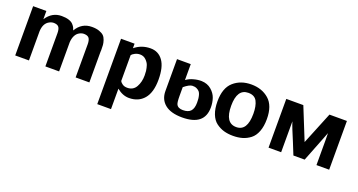

<svg xmlns="http://www.w3.org/2000/svg" viewBox="-41 -1037 3260 1747"><g transform="rotate(20 1589.5 -163.0)"><path d="M61 0V-477H189V-397Q244 -482 337 -482Q377 -482 405.5 -473Q434 -464 448.5 -448Q463 -432 468.5 -421Q474 -410 479 -394Q531 -483 630 -483Q672 -483 701 -472.5Q730 -462 745 -447.5Q760 -433 768.5 -407.5Q777 -382 778.5 -362.5Q780 -343 780 -312Q780 -309 779.5 -303.5Q779 -298 779 -296V0H646V-321Q646 -356 635 -375.5Q624 -395 593 -398Q565 -401 540 -387Q492 -361 486 -284V0H353V-321Q353 -357 342 -376Q331 -395 300 -398Q273 -401 248 -387Q198 -361 194 -284V-283V0Z M914 161V-472H1045V-428Q1111 -482 1198 -482Q1274 -482 1318 -421Q1362 -360 1362 -238Q1362 -114 1309 -52Q1256 10 1165 10Q1103 10 1047 -37V161ZM1047 -362V-315V-111Q1054 -97 1072.5 -84.5Q1091 -72 1118 -72Q1176 -72 1203 -120Q1230 -168 1230 -231Q1230 -244 1228 -274Q1224 -303 1216 -327Q1208 -351 1184.5 -374Q1161 -397 1127 -397Q1101 -397 1078.5 -385.5Q1056 -374 1047 -362Z M1456 -163V-472H1589V-318Q1623 -342 1660 -351Q1699 -362 1736 -361Q1792 -359 1830 -326.5Q1868 -294 1882 -252.5Q1896 -211 1896 -164Q1896 11 1680 11Q1570 11 1513 -35.5Q1456 -82 1456 -163ZM1592 -250V-167Q1592 -103 1601 -85Q1616 -54 1664 -54Q1716 -54 1739.5 -80.5Q1763 -107 1763 -163Q1763 -184 1761.5 -199.5Q1760 -215 1755 -234Q1750 -253 1740.5 -264.5Q1731 -276 1713 -284.5Q1695 -293 1671 -292Q1642 -291 1592 -250Z M1933 -238Q1933 -367 2001 -427Q2069 -487 2172 -487Q2275 -487 2343 -427.5Q2411 -368 2411 -238Q2411 -168 2391.5 -117.5Q2372 -67 2337.5 -40.5Q2303 -14 2262.5 -2Q2222 10 2172 10Q2123 10 2083 -1.5Q2043 -13 2007.5 -39.5Q1972 -66 1952.5 -116.5Q1933 -167 1933 -238ZM2064 -242Q2064 -75 2173 -75Q2279 -75 2279 -242Q2279 -317 2256 -361.5Q2233 -406 2172 -406Q2064 -406 2064 -242Z M2514 0V-472H2679L2805 -160L2932 -472H3101V0H2978V-241Q2978 -252 2977.5 -275Q2977 -298 2977 -309L2951 -242L2860 -10H2751Q2731 -62 2704.5 -125Q2678 -188 2662 -227.5Q2646 -267 2636 -299V0Z"/></g></svg>

Font: Coval
Style: ExtraBold
Weight: 800
Foundry: Context Ltd
Version: Version 001.000